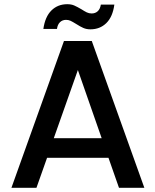

<svg xmlns="http://www.w3.org/2000/svg" viewBox="-20 -890 737 910"><path d="M34.2 0 283.2 -695.8H415L664.1 0H543.9L494.1 -142.1H203.1L152.8 0ZM185.5 -752.9Q193.8 -811 223.9 -840.6Q253.9 -870.1 298.8 -870.1Q317.9 -870.1 331.8 -864Q345.7 -857.9 365.7 -846.2Q380.9 -836.4 391.4 -831.3Q401.9 -826.2 414.6 -826.2Q431.6 -826.2 443.1 -836.7Q454.6 -847.2 458 -868.2H522Q514.2 -810.1 483.9 -780.5Q453.6 -751 408.7 -751Q389.6 -751 374.8 -757.6Q359.9 -764.2 341.8 -775.9Q323.7 -787.1 314.2 -791.5Q304.7 -795.9 293 -795.9Q275.9 -795.9 264.4 -784.9Q252.9 -773.9 250 -752.9ZM234.9 -234.9H461.9L349.1 -558.1Z"/></svg>

Font: Poppins Medium
Style: Regular
Weight: 500
Designer: Ninad Kale (Devanagari), Jonny Pinhorn (Latin)
Foundry: Indian Type Foundry
Version: 4.004